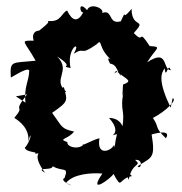

<svg xmlns="http://www.w3.org/2000/svg" viewBox="-20 -572 574 604"><path d="M30 -269 65 -275C14 -210 64 -248 25 -201C42 -191 74 -166 69 -126C79 -169 81 -133 58 -107C64 -91 101 -96 90 -88C120 -92 73 -93 122 -28C88 -49 143 -33 146 -49C178 -30 197 -50 183 -12C161 -3 234 25 188 3C211 -25 267 -29 302 -26C253 46 332 -13 337 -25C366 28 350 -10 395 -18C378 -34 367 -53 385 -6C394 -63 429 -48 405 -69C433 -72 423 -36 413 -49C456 -78 470 -71 457 -149C457 -149 522 -169 502 -137C464 -173 483 -169 461 -201C499 -220 540 -259 523 -263L517 -233C477 -316 486 -341 498 -357C502 -318 509 -380 517 -351C490 -353 511 -421 443 -376C470 -421 493 -425 451 -427C411 -488 437 -430 401 -468C445 -517 394 -479 394 -544C355 -497 384 -556 360 -505C314 -492 341 -558 286 -523C333 -534 265 -571 254 -540C226 -572 230 -531 242 -533C225 -502 208 -504 191 -539C173 -531 172 -502 133 -506C123 -500 152 -513 97 -471C125 -476 73 -485 86 -444C39 -445 58 -443 92 -381C17 -373 11 -383 14 -329C10 -323 67 -364 72 -350C71 -315 55 -300 60 -249ZM365 -269 368 -280C357 -222 374 -231 365 -171C370 -159 366 -201 323 -201C373 -145 308 -141 348 -150C333 -91 349 -87 339 -116C328 -95 283 -81 293 -137C277 -135 214 -101 246 -120C230 -99 189 -109 192 -125C160 -136 194 -133 213 -158C172 -168 178 -170 144 -217C197 -254 192 -254 181 -298L167 -291C183 -283 170 -274 188 -284C142 -322 206 -348 160 -394C221 -356 162 -366 202 -358C188 -422 239 -449 212 -403C251 -427 227 -393 283 -432C305 -454 284 -422 334 -380C345 -371 307 -408 326 -372C350 -368 346 -348 361 -333C350 -366 325 -320 345 -349C381 -320 399 -318 367 -306Z"/></svg>

Font: Asimov Aggro
Style: Condensed
Weight: 500
Designer: Google
Version: Version 2.000980; 2014